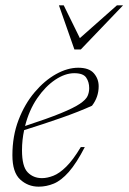

<svg xmlns="http://www.w3.org/2000/svg" viewBox="-20 -690 482 720"><path d="M298 -138.5Q266.5 -77.5 238 -45.2Q209.5 -13 181.8 -1.5Q154 10 125 10Q85 10 55.8 -16.8Q26.5 -43.5 26.5 -108Q26.5 -180 49.5 -240Q72.5 -300 109.8 -344Q147 -388 190 -412Q233 -436 273.5 -436Q314 -436 332 -415.2Q350 -394.5 350 -366.5Q350 -326 325 -293.5Q275.5 -271 209.8 -248Q144 -225 70.5 -202Q62.5 -165 62.5 -126.5Q62.5 -65.5 83.8 -43.8Q105 -22 137.5 -22Q157 -22 179.8 -30.8Q202.5 -39.5 228.2 -64.8Q254 -90 283 -138.5ZM258.5 -415.5Q224 -415.5 187 -390.8Q150 -366 119.5 -321.5Q89 -277 74 -217.5Q159.5 -245.5 208.2 -265.5Q257 -285.5 279.8 -301Q302.5 -316.5 308.5 -330.2Q314.5 -344 314.5 -359.5Q314.5 -382.5 303.2 -399Q292 -415.5 258.5 -415.5ZM441.5 -670 283 -504.5H259L201 -670H219L279.5 -547L418.5 -670Z"/></svg>

Font: Newsreader Text ExtraLight
Style: Italic
Weight: 275
Italic angle: -17°
Designer: Hugues Gentile
Foundry: Production Type
Version: Version 1.001